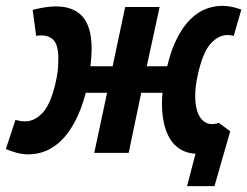

<svg xmlns="http://www.w3.org/2000/svg" viewBox="-45 -524 847 658"><path d="M249 -206Q234 -149 212.5 -108.5Q191 -68 165.5 -43Q140 -18 111.5 -6.5Q83 5 53 5Q33 5 14 0Q-5 -5 -25 -13L8 -113Q26 -108 40 -108Q77 -108 105 -142Q133 -176 149 -257Q153 -277 154 -293Q155 -309 155 -323Q155 -374 134.5 -390.5Q114 -407 79 -401L67 -490Q112 -502 147 -502Q207 -502 238 -467Q269 -432 269 -357Q269 -343 268 -328.5Q267 -314 265 -297H341L384 -500H502L458 -297H528Q542 -355 562.5 -394.5Q583 -434 608 -458.5Q633 -483 661 -493.5Q689 -504 717 -504Q748 -504 782 -491L756 -401Q745 -404 735 -404Q704 -404 677 -374.5Q650 -345 633 -268Q624 -229 624 -196Q624 -170 629 -150Q634 -130 644.5 -117Q655 -104 670 -100Q685 -96 705 -103L744 -74L690 114H596L625 3Q594 1 572 -13Q550 -27 536.5 -50Q523 -73 516.5 -103.5Q510 -134 510 -168Q510 -178 510.5 -187Q511 -196 512 -206H439L396 0H278L322 -206Z"/></svg>

Font: PT Sans
Style: Bold Italic
Weight: 700
Italic angle: -12°
Designer: A.Korolkova, O.Umpeleva, V.Yefimov
Foundry: ParaType Ltd
Version: Version 2.003W OFL